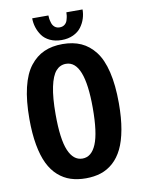

<svg xmlns="http://www.w3.org/2000/svg" viewBox="-95 -933 760 1010"><g transform="rotate(-10 285.0 -428.0)"><path d="M417.5 -867Q417.5 -842.5 410 -818.8Q402.5 -795 387 -774Q371.5 -753 344.2 -740.2Q317 -727.5 282 -727.5Q247 -727.5 220 -740.2Q193 -753 178 -774.2Q163 -795.5 155.8 -819Q148.5 -842.5 148.5 -867H235Q235 -858 236.5 -848.5Q238 -839 242.2 -825.5Q246.5 -812 257 -803.5Q267.5 -795 283 -795Q299 -795 309.8 -803.5Q320.5 -812 324.5 -825.8Q328.5 -839.5 329.8 -848.5Q331 -857.5 331 -867ZM42 -348Q42 -445.5 58.8 -515.5Q75.5 -585.5 107.8 -626.8Q140 -668 182.8 -687Q225.5 -706 281.5 -706Q337.5 -706 380 -687Q422.5 -668 454.5 -626.8Q486.5 -585.5 503.2 -515.5Q520 -445.5 520 -348Q520 -269.5 509 -208.8Q498 -148 477.8 -106.8Q457.5 -65.5 427.8 -39Q398 -12.5 362 -0.8Q326 11 281.5 11Q237 11 200.8 -0.8Q164.5 -12.5 134.5 -39Q104.5 -65.5 84.2 -106.8Q64 -148 53 -208.8Q42 -269.5 42 -348ZM380.5 -348Q380.5 -600.5 281.5 -600.5Q249.5 -600.5 227.8 -575.8Q206 -551 194 -494Q182 -437 182 -348Q182 -215 207.5 -154.8Q233 -94.5 281.5 -94.5Q330 -94.5 355.2 -154.8Q380.5 -215 380.5 -348Z"/></g></svg>

Font: League Mono Narrow SemiBold
Style: Regular
Weight: 600
Width: 3
Designer: Tyler Finck
Foundry: The League of Moveable Type / Tyler Finck
Version: Version 2.210